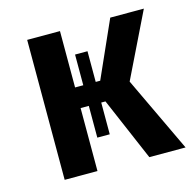

<svg xmlns="http://www.w3.org/2000/svg" viewBox="-84 -615 712 701"><g transform="rotate(-15 272.5 -264.5)"><path d="M518 -529H391L296 -316H279V-432H232V-316H201V-529H77V0H201V-238H232V-118H279V-238H295L397 0H534L399 -285Z"/></g></svg>

Font: Fira Sans Medium
Style: Regular
Weight: 500
Designer: Carrois Corporate & Edenspiekermann AG
Foundry: Carrois Corporate GbR & Edenspiekermann AG
Version: Version 4.203